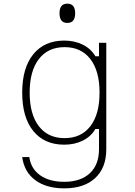

<svg xmlns="http://www.w3.org/2000/svg" viewBox="-20 -823 740 1055"><path d="M564 -3Q564 99 503 155.5Q442 212 333 212Q235 212 174 167Q113 122 102 40H141Q150 104 200.5 140Q251 176 333 176Q423 176 473.5 129Q524 82 524 -3V-114H504Q480 -73 435 -50.5Q390 -28 333 -28Q224 -28 163 -103Q102 -178 102 -314Q102 -450 163 -525Q224 -600 333 -600Q390 -600 435 -577.5Q480 -555 504 -514H524V-588H564ZM143 -314Q143 -195 193.5 -129.5Q244 -64 335 -64Q426 -64 476.5 -129.5Q527 -195 527 -314Q527 -433 476.5 -498.5Q426 -564 335 -564Q244 -564 193.5 -498.5Q143 -433 143 -314ZM350 -697Q307 -697 307 -750Q307 -803 350 -803Q393 -803 393 -750Q393 -697 350 -697Z"/></svg>

Font: Martian Mono Thin
Style: Regular
Weight: 100
Monospace: yes
Designer: Roman Shamin
Foundry: Evil Martians
Version: Version 1.000; ttfautohint (v1.8.4.7-5d5b)